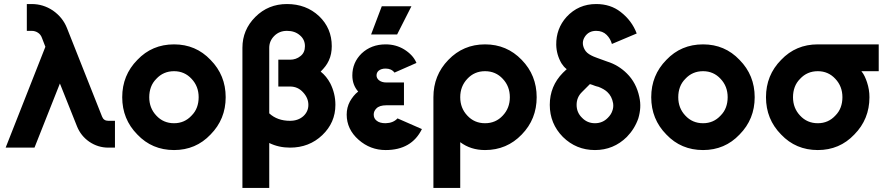

<svg xmlns="http://www.w3.org/2000/svg" viewBox="-20 -732 4384 952"><path d="M113 -712V-579H137Q154 -579 168 -570Q182 -561 188 -544L205 -500L8 0H151L277 -318L362 -105Q381 -58 423 -29Q466 0 517 0H550V-133H517Q494 -133 486 -154L312 -593Q291 -646 242 -680Q194 -712 137 -712Z M843 -512Q734 -512 661 -435Q586 -359 586 -250Q586 -141 661 -65Q734 12 843 12Q951 12 1024 -65Q1099 -141 1099 -250Q1099 -359 1024 -435Q951 -512 843 -512ZM843 -379Q895 -379 930 -341Q965 -304 965 -250Q965 -223 956.5 -200Q948 -177 930 -159Q895 -121 843 -121Q790 -121 755 -159Q720 -196 720 -250Q720 -277 728.5 -300Q737 -323 755 -341Q790 -379 843 -379Z M1403 -712Q1310 -712 1246 -648Q1182 -584 1182 -495V200H1315V-23Q1362 0 1418 0Q1513 0 1578 -62Q1643 -124 1643 -212Q1643 -241 1636.5 -267.5Q1630 -294 1618 -318Q1599 -354 1570 -377Q1583 -390 1593 -403Q1603 -416 1610 -431Q1618 -448 1621.5 -466Q1625 -484 1625 -503Q1625 -592 1562 -652Q1498 -712 1403 -712ZM1315 -170V-495Q1315 -529 1340 -554Q1365 -579 1403 -579Q1442 -579 1467 -557Q1492 -536 1492 -503Q1492 -471 1470 -454Q1448 -436 1418 -436H1360V-303H1418Q1457 -303 1483 -274Q1509 -246 1509 -212Q1509 -179 1484 -156Q1458 -133 1418 -133Q1355 -133 1315 -170Z M1983 -323H1896Q1872 -323 1858 -335Q1847 -345 1847 -358Q1847 -372 1857 -381Q1870 -392 1892 -392Q1921 -392 1936 -372L2045 -420Q2036 -441 2020.5 -457.5Q2005 -474 1984 -487Q1943 -512 1892 -512Q1821 -512 1773 -467Q1727 -422 1727 -358Q1727 -311 1756 -278Q1743 -268 1733 -255.5Q1723 -243 1715 -229Q1699 -199 1699 -164Q1699 -91 1758 -39Q1816 12 1892 12Q2021 12 2072 -92L1951 -145Q1930 -122 1892 -121Q1862 -121 1847 -134Q1833 -145 1833 -164Q1833 -181 1846 -194Q1861 -210 1896 -210H1983ZM1820 -561H1949L2020 -701H1873Z M2385 -379Q2438 -379 2473 -341Q2508 -304 2508 -250Q2508 -196 2473 -159Q2438 -121 2385 -121Q2332 -121 2297 -159Q2262 -196 2262 -250Q2262 -304 2297 -341Q2332 -379 2385 -379ZM2385 -512Q2277 -512 2203 -435Q2129 -359 2129 -250V200H2262V-27Q2314 12 2385 12Q2493 12 2567 -65Q2641 -141 2641 -250Q2641 -359 2567 -435Q2493 -512 2385 -512Z M2936 -712Q2848 -712 2789 -648Q2737 -590 2738 -510Q2739 -461 2764 -418Q2769 -410 2775.5 -402.5Q2782 -395 2790 -389L2771 -371Q2706 -305 2706 -212Q2706 -119 2771 -53Q2837 12 2930 12Q3022 12 3088 -53Q3127 -93 3145 -145Q3153 -172 3154.5 -198Q3156 -224 3150 -251Q3135 -322 3088 -368Q3068 -388 3043.5 -403Q3019 -418 2990 -427Q2960 -438 2940.5 -445Q2921 -452 2912 -457Q2900 -463 2891.5 -470.5Q2883 -478 2878 -488Q2861 -521 2880 -550Q2899 -579 2936 -579Q2968 -579 2988 -559Q3007 -540 3014 -514L3137 -566Q3113 -630 3057 -673Q3007 -712 2936 -712ZM2905 -315Q2910 -314 2916.5 -311.5Q2923 -309 2931 -306Q2937 -304 2941 -303Q2945 -302 2946 -302Q2975 -291 2991 -276Q3014 -255 3020 -220Q3023 -200 3016 -182Q3013 -173 3007.5 -164.5Q3002 -156 2994 -148Q2968 -121 2930 -121Q2892 -121 2866 -148Q2839 -174 2839 -212Q2839 -250 2866 -276Z M3466 -512Q3357 -512 3284 -435Q3209 -359 3209 -250Q3209 -141 3284 -65Q3357 12 3466 12Q3574 12 3647 -65Q3722 -141 3722 -250Q3722 -359 3647 -435Q3574 -512 3466 -512ZM3466 -379Q3518 -379 3553 -341Q3588 -304 3588 -250Q3588 -223 3579.5 -200Q3571 -177 3553 -159Q3518 -121 3466 -121Q3413 -121 3378 -159Q3343 -196 3343 -250Q3343 -277 3351.5 -300Q3360 -323 3378 -341Q3413 -379 3466 -379Z M4035 -512Q3926 -512 3853 -435Q3778 -359 3778 -250Q3778 -141 3853 -65Q3926 12 4035 12Q4143 12 4216 -65Q4291 -141 4291 -250Q4291 -269 4288 -287.5Q4285 -306 4279 -324Q4274 -339 4267.5 -353Q4261 -367 4251 -379H4337V-512ZM4035 -379Q4087 -379 4122 -341Q4157 -304 4157 -250Q4157 -223 4148.5 -200Q4140 -177 4122 -159Q4087 -121 4035 -121Q3982 -121 3947 -159Q3912 -196 3912 -250Q3912 -277 3920.5 -300Q3929 -323 3947 -341Q3982 -379 4035 -379Z"/></svg>

Font: Unageo
Style: Bold
Weight: 700
Designer: Richard Sepsi
Foundry: Richard Sepsi
Version: Version 2.000